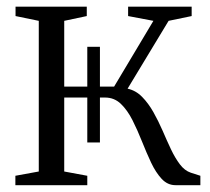

<svg xmlns="http://www.w3.org/2000/svg" viewBox="-20 -542 614 562"><path d="M25 0V-27.5L93.5 -40V-481L25.5 -495V-522.5H234V-495L168 -481V-288.5H314L429 -481L355 -495V-522.5H541V-495L473.5 -481L353.5 -282.5Q378 -277 396.2 -258.2Q414.5 -239.5 429 -213.8Q443.5 -188 455.8 -159.8Q468 -131.5 480.2 -105.5Q492.5 -79.5 506.5 -61Q520.5 -42.5 538.5 -36.5L566.5 -27.5V0H493.5Q470.5 0 453.2 -18.5Q436 -37 422.2 -66.2Q408.5 -95.5 395.5 -128.2Q382.5 -161 367.8 -190.2Q353 -219.5 333.8 -238Q314.5 -256.5 287.5 -256.5H168V-40L235.5 -27.5V0ZM235.5 -125V-405H272.5V-125Z"/></svg>

Font: Merriweather 96pt Light
Style: Regular
Weight: 300
Version: Version 2.100